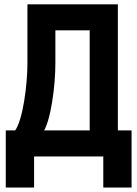

<svg xmlns="http://www.w3.org/2000/svg" viewBox="-20 -713 626 875"><path d="M170.9 -101.6 45.9 -113.8Q60.5 -133.1 71.5 -169.3Q82.5 -205.6 89.8 -250.5Q97.2 -295.4 101.1 -340.8Q105 -386.2 105 -424.5V-693.4H232.4V-427.2Q232.4 -388.2 228.8 -341.1Q225.1 -294 217.5 -247.4Q210 -200.7 198.5 -162Q187 -123.3 170.9 -101.6ZM6.3 141.6V-89.4H135.3V141.6ZM450.7 141.6V-89.4H579.6V141.6ZM388.7 0V-693.4H517.1V0ZM166.5 -574.7V-693.4H469.2V-574.7ZM579.6 -118.7V0H6.3V-118.7Z"/></svg>

Font: Cascadia Code
Style: Regular
Weight: 400
Monospace: yes
Designer: Aaron Bell
Foundry: Saja Typeworks
Version: Version 2106.017